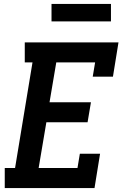

<svg xmlns="http://www.w3.org/2000/svg" viewBox="-20 -949 640 969"><path d="M4 0V-101H56L144 -634H105V-735H578L550 -562H448L460 -634H264L230 -433H439L422 -332H214L175 -101H371L383 -173H485L457 0ZM240 -841V-929H540V-841Z"/></svg>

Font: Iosevka Curly Slab Extended
Style: Bold Italic
Weight: 700
Width: 7
Italic angle: -9°
Monospace: yes
Designer: Belleve Invis
Foundry: Belleve Invis
Version: Version 11.0.0; ttfautohint (v1.8.3)